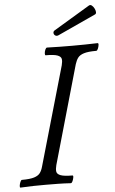

<svg xmlns="http://www.w3.org/2000/svg" viewBox="-58 -897 564 939"><g transform="rotate(-5 223.5 -427.0)"><path d="M4 3Q0 3 1 -6Q2 -15 6 -24.5Q10 -34 14 -34Q54 -34 74.5 -40.5Q95 -47 104 -59.5Q113 -72 118 -91L257 -575Q262 -594 260 -606Q258 -618 241 -624.5Q224 -631 183 -631Q179 -631 179.5 -640.5Q180 -650 184 -659Q188 -668 193 -668Q224 -667 255 -666.5Q286 -666 317 -666Q348 -666 379 -666.5Q410 -667 441 -668Q446 -668 445 -659Q444 -650 440 -640.5Q436 -631 431 -631Q391 -631 370.5 -624.5Q350 -618 341 -606Q332 -594 326 -575L188 -91Q183 -72 185 -59.5Q187 -47 204.5 -40.5Q222 -34 262 -34Q267 -34 265.5 -24.5Q264 -15 260 -6Q256 3 251 3Q220 1 189.5 0.5Q159 0 128 0Q97 0 66.5 0.5Q36 1 4 3ZM254 -723Q245 -719 238 -723.5Q231 -728 230.5 -736.5Q230 -745 240 -750L415 -855Q422 -859 429 -853.5Q436 -848 441 -838.5Q446 -829 446.5 -820.5Q447 -812 441 -809Z"/></g></svg>

Font: Junicode VF
Style: Italic
Weight: 400
Italic angle: -11°
Designer: Peter S. Baker
Version: Version 2.209